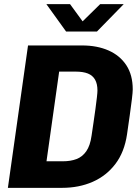

<svg xmlns="http://www.w3.org/2000/svg" viewBox="-20 -905 660 925"><path d="M18 0 115 -686H376Q448 -686 503 -661.8Q558 -637.5 588.8 -590.5Q619.5 -543.5 619.5 -474Q619.5 -461 615.5 -427.8Q611.5 -394.5 605.2 -350Q599 -305.5 592 -258Q579.5 -172.5 536 -115.2Q492.5 -58 426.5 -29Q360.5 0 279 0ZM204 -128H283Q320.5 -128 348.8 -138.8Q377 -149.5 395.8 -176.5Q414.5 -203.5 421 -250.5Q425.5 -280.5 430.5 -314.5Q435.5 -348.5 439.8 -380Q444 -411.5 446.8 -435.5Q449.5 -459.5 449.5 -469Q449.5 -501 438 -521.2Q426.5 -541.5 403.5 -550.8Q380.5 -560 344.5 -560H265ZM298.5 -753 203.5 -885H317.5L392 -783H358.5L462.5 -885H576L447 -753Z"/></svg>

Font: Chivo Mono Medium
Style: Italic
Weight: 500
Italic angle: -8.05°
Monospace: yes
Designer: Hector Gatti
Foundry: Omnibus-Type
Version: Version 1.008